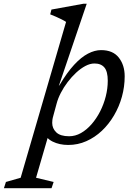

<svg xmlns="http://www.w3.org/2000/svg" viewBox="-144 -748 702 1004"><path d="M135 -143.5Q131 -130 130 -121Q129 -112 129 -105.5Q129 -76.5 150.2 -56Q171.5 -35.5 217.5 -35.5Q249.5 -35.5 279.2 -52.2Q309 -69 334.8 -98.5Q360.5 -128 379.5 -165.2Q398.5 -202.5 409 -243.8Q419.5 -285 419.5 -326Q419.5 -374 402 -395Q384.5 -416 350 -416Q327 -416 302.5 -403Q278 -390 254.2 -368Q230.5 -346 209.8 -318.8Q189 -291.5 174 -262.2Q159 -233 152 -206ZM163.5 -298.5 168.5 -305Q206.5 -369 243.5 -409Q280.5 -449 316 -467.5Q351.5 -486 384.5 -486Q446.5 -486 477.2 -446.8Q508 -407.5 508 -349Q508 -294.5 493.5 -242.2Q479 -190 452.2 -144.5Q425.5 -99 388.8 -64.2Q352 -29.5 307.5 -9.8Q263 10 213 10Q167 10 131.5 -7.5Q96 -25 85.5 -59H114.5L44.5 181.5L136.5 203.5L125.5 236H-123.5L-113 203.5L-36 181.5L201.5 -633.5Q192.5 -639.5 178.5 -646.5Q164.5 -653.5 148.8 -660.5Q133 -667.5 118.5 -673L125 -698L292.5 -728.5H309.5Z"/></svg>

Font: Newsreader 11pt
Style: Italic
Weight: 400
Italic angle: -17°
Version: Version 1.003